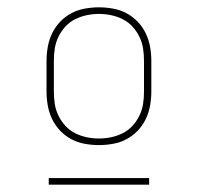

<svg xmlns="http://www.w3.org/2000/svg" viewBox="-20 -713 540 524"><path d="M250 -317Q231 -317 211.5 -320.5Q192 -324 175 -333Q158 -342 144.5 -356Q131 -370 122.5 -387.5Q114 -405 110.5 -424.5Q107 -444 107 -463V-547Q107 -566 110.5 -585.5Q114 -605 122.5 -622.5Q131 -640 144.5 -654Q158 -668 175 -677Q192 -686 211.5 -689.5Q231 -693 250 -693Q269 -693 288.5 -689.5Q308 -686 325 -677Q342 -668 355.5 -654Q369 -640 377.5 -622.5Q386 -605 389.5 -585.5Q393 -566 393 -547V-463Q393 -444 389.5 -424.5Q386 -405 377.5 -387.5Q369 -370 355.5 -356Q342 -342 325 -333Q308 -324 288.5 -320.5Q269 -317 250 -317ZM250 -335Q267 -335 283.5 -338.5Q300 -342 315 -349.5Q330 -357 341.5 -369.5Q353 -382 360.5 -397.5Q368 -413 370.5 -429.5Q373 -446 373 -463V-547Q373 -564 370.5 -580.5Q368 -597 360.5 -612.5Q353 -628 341.5 -640.5Q330 -653 315 -660.5Q300 -668 283.5 -671.5Q267 -675 250 -675Q233 -675 216.5 -671.5Q200 -668 185 -660.5Q170 -653 158.5 -640.5Q147 -628 139.5 -612.5Q132 -597 129.5 -580.5Q127 -564 127 -547V-463Q127 -446 129.5 -429.5Q132 -413 139.5 -397.5Q147 -382 158.5 -369.5Q170 -357 185 -349.5Q200 -342 216.5 -338.5Q233 -335 250 -335ZM113 -209V-227H387V-209Z"/></svg>

Font: Iosevka SS04 Thin
Style: Regular
Weight: 100
Monospace: yes
Designer: Belleve Invis
Foundry: Belleve Invis
Version: Version 19.0.0; ttfautohint (v1.8.4)